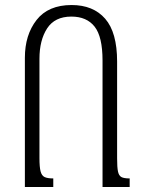

<svg xmlns="http://www.w3.org/2000/svg" viewBox="-20 -744 567 764"><path d="M79 0V-514Q79 -605 125.5 -664.5Q172 -724 265 -724Q351 -724 398.5 -669.5Q446 -615 446 -499V-114Q446 -78 449.5 -61.5Q453 -45 463 -39.5Q473 -34 496 -34V0H388V-503Q388 -598 356.5 -638Q325 -678 264 -678Q198 -678 167.5 -631Q137 -584 137 -510V-115Q137 -79 141.5 -62Q146 -45 157.5 -39.5Q169 -34 192 -34V0Z"/></svg>

Font: Noto Serif Armenian Light Cond
Style: Regular
Weight: 300
Width: 3
Designer: Monotype Design team
Foundry: Monotype Imaging Inc.
Version: Version 1.000